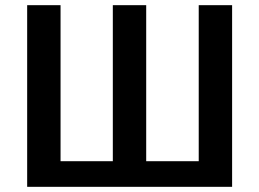

<svg xmlns="http://www.w3.org/2000/svg" viewBox="-20 -716 1001 742"><path d="M877 6V-696H748V-93H545V-696H416V-93H214V-696H85V6Z"/></svg>

Font: Repo DemiBold
Style: Regular
Weight: 600
Designer: Stefan Peev
Foundry: Context Ltd
Version: Version 1.502